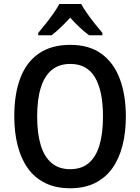

<svg xmlns="http://www.w3.org/2000/svg" viewBox="-20 -955 718 984"><path d="M625 -357.9Q625 -276.4 607.7 -208.7Q590.3 -141.1 555.4 -92.3Q520.5 -43.5 466.6 -16.8Q412.6 9.8 339.8 9.8Q265.6 9.8 211.4 -17.1Q157.2 -43.9 122.3 -93Q87.4 -142.1 70.3 -209.7Q53.2 -277.3 53.2 -358.9Q53.2 -474.6 84.7 -556.4Q116.2 -638.2 180.2 -681.6Q244.1 -725.1 340.3 -725.1Q437.5 -725.1 500.5 -679Q563.5 -632.8 594.2 -550.3Q625 -467.8 625 -357.9ZM170.4 -357.9Q170.4 -272 188.7 -211.4Q207 -150.9 244.6 -119.4Q282.2 -87.9 339.4 -87.9Q397.5 -87.9 434.6 -119.1Q471.7 -150.4 489.7 -210.7Q507.8 -271 507.8 -357.9Q507.8 -488.8 467 -558.1Q426.3 -627.4 340.3 -627.4Q282.2 -627.4 244.6 -595.9Q207 -564.5 188.7 -504.4Q170.4 -444.3 170.4 -357.9ZM396 -934.6Q408.2 -912.1 427 -885.5Q445.8 -858.9 466.6 -832.8Q487.3 -806.6 504.9 -786.1V-774.4H436Q413.1 -791.5 388.4 -814.5Q363.8 -837.4 339.8 -864.3Q315.4 -837.9 290.8 -814.2Q266.1 -790.5 244.6 -774.4H175.8V-786.1Q193.4 -806.6 214.1 -833Q234.9 -859.4 253.9 -886.2Q272.9 -913.1 284.2 -934.6Z"/></svg>

Font: Open Sans SemiCondensed SemiBold
Style: Regular
Weight: 600
Width: 4
Designer: Monotype Design Team
Foundry: Monotype Imaging Inc.
Version: Version 3.000